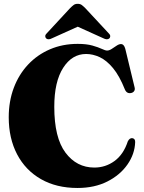

<svg xmlns="http://www.w3.org/2000/svg" viewBox="-20 -940 732 978"><path d="M668.5 -216Q666.5 -155.5 629.2 -102Q592 -48.5 526.8 -15.5Q461.5 17.5 375 17.5Q267 17.5 188.2 -27.8Q109.5 -73 67 -154.2Q24.5 -235.5 24.5 -342.5Q24.5 -424 50.2 -492.5Q76 -561 123.2 -611.2Q170.5 -661.5 234.8 -689Q299 -716.5 375.5 -716.5Q420.5 -716.5 450.5 -708Q480.5 -699.5 498.5 -691Q516.5 -682.5 525.5 -682.5Q536.5 -682.5 549 -690.8Q561.5 -699 573.8 -707.2Q586 -715.5 596 -715.5Q611.5 -715.5 618 -692L665.5 -495.5Q668.5 -484.5 663.8 -476.8Q659 -469 649 -466.5Q626 -461 616 -484.5Q588.5 -553.5 555.8 -593Q523 -632.5 488 -648.8Q453 -665 418.5 -665Q347 -665 301.8 -594.5Q256.5 -524 256.5 -396Q256.5 -238.5 313.5 -162.5Q370.5 -86.5 460.5 -86.5Q517.5 -86.5 563.2 -119.8Q609 -153 631 -220Q640.5 -238.5 655 -236Q669 -233.5 668.5 -216ZM536.5 -744Q525.5 -735 505.5 -745.5L376 -804L246 -745.5Q226.5 -735 215.5 -744Q211 -748 210.5 -755Q210 -762 217.5 -769.5L337 -898.5Q347 -908.5 355 -914.5Q363 -920.5 375.5 -920.5Q388.5 -920.5 396.5 -914.5Q404.5 -908.5 414.5 -898.5L534.5 -769.5Q542 -762 541.5 -755Q541 -748 536.5 -744Z"/></svg>

Font: Fraunces 72pt S000 Black
Style: Regular
Weight: 900
Version: Version 1.000; ttfautohint (v1.8.3)